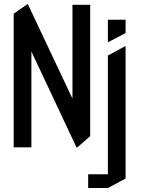

<svg xmlns="http://www.w3.org/2000/svg" viewBox="-20 -732 704 954"><path d="M48 0V-664L117 -712H118L340 -242V-708H428V-55L362 2H361L136 -476V0ZM418 202V134H516V-456L603 -503H604V155L517 202ZM516 -522V-634H604V-568L517 -522Z"/></svg>

Font: Foldit Thin
Style: Regular
Weight: 400
Version: Version 1.003